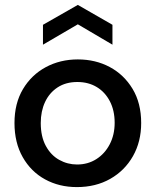

<svg xmlns="http://www.w3.org/2000/svg" viewBox="-20 -750 633 782"><path d="M293 12Q221 12 163.5 -19.5Q106 -51 72.5 -110Q39 -169 39 -249Q39 -329 73.5 -387Q108 -445 166.5 -476.5Q225 -508 297 -508Q369 -508 427 -477Q485 -446 520 -388Q555 -330 555 -249Q555 -173 521.5 -114Q488 -55 429 -21.5Q370 12 293 12ZM294 -80Q338 -80 372.5 -102Q407 -124 427 -162.5Q447 -201 447 -250Q447 -300 427.5 -337.5Q408 -375 374 -395.5Q340 -416 295 -416Q248 -416 214.5 -394Q181 -372 163.5 -334.5Q146 -297 146 -249Q146 -194 166.5 -156Q187 -118 221 -99Q255 -80 294 -80ZM155 -568V-649L297 -730L438 -649V-568L297 -651Z"/></svg>

Font: Rethink Sans Medium
Style: Regular
Weight: 500
Designer: The Rethink Sans project authors (Hans Thiessen). DM Sans designed by Colophon Foundry.
Foundry: Rethink Communications LLC
Version: Version 1.001